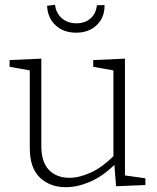

<svg xmlns="http://www.w3.org/2000/svg" viewBox="-20 -772 653 799"><path d="M254 7Q188 7 146 -33Q104 -73 104 -156V-479L20 -494V-522L152 -528V-165Q152 -97 184 -64.5Q216 -32 269 -32Q310 -32 358 -54Q406 -76 452 -122V-479L368 -494V-522L500 -528V-42L585 -30V-2L463 3L456 -86Q407 -38 354.5 -15.5Q302 7 254 7ZM297 -636Q244 -636 211 -667Q178 -698 176 -748L209 -752Q213 -717 237.5 -696Q262 -675 298 -675Q334 -675 357 -695.5Q380 -716 383 -750L415 -751Q416 -700 383 -668Q350 -636 297 -636Z"/></svg>

Font: Bitter Light
Style: Regular
Weight: 300
Designer: Sol Matas, and Bitter project Authors
Foundry: Sol Matas
Version: Version 2.001